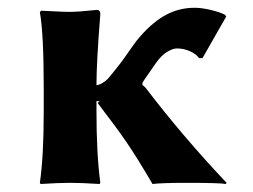

<svg xmlns="http://www.w3.org/2000/svg" viewBox="-20 -459 635 482"><path d="M346.2 -237.8C344.9 -239.4 343.6 -240.8 342.3 -241.9C341 -243.1 340 -243.8 339.4 -244.1C338.7 -244.5 338.2 -245 337.9 -245.6C337.6 -246.3 337.4 -247.1 337.4 -248C337.4 -250.7 338.7 -253.7 341.3 -257.3L371.1 -300.3C380.5 -313.6 390.1 -323.2 399.7 -328.9C409.3 -334.6 417.5 -337.4 424.3 -337.4C435.4 -337.4 446.1 -335.1 456.5 -330.6C467 -326 474.8 -320.1 480 -313H488.3L547.9 -417.5L544.9 -421.9C536.1 -426.4 524.1 -430.5 508.8 -434.1C493.5 -437.7 480 -439.5 468.3 -439.5C441.2 -439.5 416 -432.8 392.6 -419.4C369.1 -406.1 345.7 -384.9 322.3 -356L312 -341.8L287.1 -306.6C277 -293.3 268.7 -282.7 262.2 -274.9C257.3 -268.7 253.5 -264.2 250.7 -261.2C248 -258.3 243.9 -255 238.5 -251.5C233.2 -247.9 227.7 -245.8 222.2 -245.1V-246.1C222.2 -283.2 225.4 -342.4 231.9 -423.8C231.9 -430.7 229 -434.1 223.1 -434.1C191.6 -430.8 168.5 -429.2 153.8 -429.2C143.7 -429.2 130.3 -429.7 113.5 -430.7C96.8 -431.6 86.6 -432.1 83 -432.1L80.1 -428.2C86.6 -392.4 89.8 -328 89.8 -234.9V-180.2C89.8 -105.3 86.6 -45.2 80.1 0L82 2.9C112 1 136.6 0 155.8 0C175.6 0 200.4 1 230 2.9L231.9 0C225.4 -47.5 222.2 -107.6 222.2 -180.2V-205.1H227.5C229.8 -204.8 230.3 -204.3 229 -203.6C225.7 -201.7 224.8 -200.2 226.1 -199.2C256.3 -159.8 280.4 -127.2 298.1 -101.3C315.8 -75.4 337.4 -40.7 362.8 2.9C378.1 1 406.9 0 449.2 0C505.5 0 538.1 1 546.9 2.9L548.8 0C475.3 -77.8 407.7 -157.1 346.2 -237.8Z"/></svg>

Font: Linux Biolinum G
Style: Bold
Weight: 700
Designer: Philipp H. Poll
Foundry: Philipp H. Poll
Version: Version 1.1.0